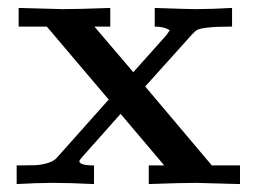

<svg xmlns="http://www.w3.org/2000/svg" viewBox="-20 -464 646 484"><path d="M22 0V-47Q53 -47 67.5 -47.5Q82 -48 98.5 -52.5Q115 -57 123 -66L254 -213L98 -397H27V-444Q126 -441 137 -441Q180 -441 258 -444V-397H218L316 -282L400 -376L408 -388Q393 -397 370 -397V-444Q454 -441 473 -441Q512 -441 565 -444V-397Q525 -397 504 -394.5Q483 -392 477 -388.5Q471 -385 463 -376L346 -246L514 -47H585V0Q486 -3 475 -3Q433 -3 355 0V-47H394L284 -177L187 -68Q180 -60 180 -58Q180 -47 217 -47V0Q157 -3 114 -3Q74 -3 22 0Z"/></svg>

Font: CMU Serif
Style: Bold
Weight: 700
Version: Version 0.7.0